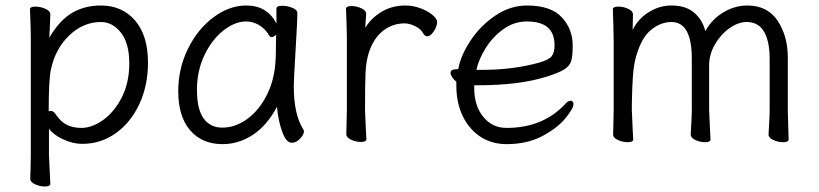

<svg xmlns="http://www.w3.org/2000/svg" viewBox="-20 -506 2976 698"><path d="M89 -472Q89 -482 108 -482Q127 -482 145 -474Q163 -466 163 -454L161 -402L159 -369Q197 -433 242.5 -459.5Q288 -486 347 -486Q424 -486 471 -431.5Q518 -377 518 -278Q518 -195 486.5 -127.5Q455 -60 400.5 -21.5Q346 17 279 17Q245 17 209.5 0.5Q174 -16 158 -38V56Q158 61 161 124Q163 154 163 162Q163 172 143 172Q125 172 107.5 164Q90 156 90 144Q90 128 91 116L92 55V-368Q92 -403 89 -472ZM164 -103Q175 -103 185 -87Q203 -61 225.5 -51Q248 -41 276 -41Q314 -41 354.5 -69.5Q395 -98 422.5 -151.5Q450 -205 450 -276Q450 -349 419.5 -387.5Q389 -426 347 -426Q283 -426 232 -377.5Q181 -329 165 -253Q157 -215 157 -101Q161 -103 164 -103Z M1054 -314Q1048 -214 1048 -193Q1048 -89 1083 -35Q1085 -31 1085 -29Q1085 -17 1071 -2Q1057 13 1041 13Q1020 13 1005.5 -28Q991 -69 987 -118Q951 -50 899.5 -16Q848 18 789 18Q715 18 671.5 -32Q628 -82 628 -175Q628 -257 663.5 -329Q699 -401 756.5 -443.5Q814 -486 875 -486Q952 -486 985 -420V-475Q985 -485 1006 -485Q1025 -485 1043 -477.5Q1061 -470 1061 -459V-457Q1061 -434 1058 -385Q1055 -336 1054 -314ZM967 -371Q963 -371 960 -375Q944 -402 921.5 -415Q899 -428 875 -428Q834 -428 792 -395Q750 -362 723 -305Q696 -248 696 -180Q696 -108 720.5 -75Q745 -42 788 -42Q836 -42 879.5 -74Q923 -106 951 -162.5Q979 -219 982 -291Q983 -301 983 -335L984 -380Q975 -371 967 -371Z M1240 -416 1238 -474Q1238 -484 1258 -484Q1276 -484 1293.5 -476Q1311 -468 1311 -456Q1311 -446 1309.5 -431.5Q1308 -417 1308 -405Q1329 -440 1367 -463Q1405 -486 1454 -486Q1482 -486 1508.5 -476Q1535 -466 1552 -452Q1569 -438 1569 -426Q1569 -410 1557 -392Q1545 -374 1533 -374Q1525 -374 1519 -384Q1510 -401 1489 -411Q1468 -421 1451 -421Q1407 -421 1372.5 -394Q1338 -367 1321 -315Q1311 -284 1309 -244Q1307 -204 1307 -106Q1307 -101 1310 -38Q1312 -8 1312 0Q1312 10 1292 10Q1274 10 1256.5 2Q1239 -6 1239 -18L1241 -106V-367Z M1821 -41Q1952 -41 2032 -125Q2044 -140 2055 -140Q2059 -140 2062 -136.5Q2065 -133 2065 -128Q2065 -112 2035.5 -76Q2006 -40 1951 -11Q1896 18 1821 18Q1769 18 1728 -8Q1687 -34 1663 -82.5Q1639 -131 1639 -195V-209Q1630 -216 1624 -225Q1618 -234 1618 -241Q1618 -254 1637 -254L1646 -255Q1655 -305 1691 -359Q1727 -413 1781 -449.5Q1835 -486 1896 -486Q1982 -486 2022 -443.5Q2062 -401 2062 -340Q2062 -302 2056.5 -284Q2051 -266 2031 -253.5Q2011 -241 1966 -227Q1868 -196 1717 -196H1704V-186Q1704 -121 1737 -81Q1770 -41 1821 -41ZM1939 -278Q1974 -288 1985 -301Q1996 -314 1996 -341Q1996 -385 1971 -406.5Q1946 -428 1895 -428Q1849 -428 1810 -400Q1771 -372 1745.5 -331Q1720 -290 1712 -252H1732Q1844 -252 1939 -278Z M2694 -426Q2664 -426 2632 -403.5Q2600 -381 2579 -344.5Q2558 -308 2558 -268V-105Q2558 -102 2561 -39L2563 1Q2563 11 2543 11Q2525 11 2508 3Q2491 -5 2491 -17L2493 -54Q2495 -90 2495 -105V-293Q2495 -426 2421 -426Q2383 -426 2348 -398.5Q2313 -371 2293 -303Q2284 -271 2281 -230.5Q2278 -190 2277 -127V-105Q2277 -100 2280 -37Q2282 -7 2282 1Q2282 11 2262 11Q2244 11 2226.5 3Q2209 -5 2209 -17L2211 -105V-356L2210 -409L2208 -472Q2208 -482 2228 -482Q2246 -482 2263.5 -474Q2281 -466 2281 -454L2280 -397Q2299 -437 2338 -461.5Q2377 -486 2421 -486Q2473 -486 2503.5 -460Q2534 -434 2544 -393Q2569 -437 2610.5 -461.5Q2652 -486 2697 -486Q2770 -486 2807 -430.5Q2844 -375 2844 -297V-105L2845 -67L2847 1Q2847 11 2827 11Q2809 11 2791.5 3Q2774 -5 2774 -17L2776 -54Q2778 -90 2778 -105V-293Q2778 -356 2757.5 -391Q2737 -426 2694 -426Z"/></svg>

Font: Iansui
Style: Regular
Weight: 400
Designer: But Ko / Fontworks Inc.
Foundry: zi-hi.com / Fontworks Inc.
Version: Version 1.002